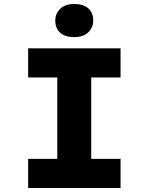

<svg xmlns="http://www.w3.org/2000/svg" viewBox="-20 -942 745 962"><path d="M121 0V-146H267V-554H121V-700H584V-554H437V-146H584V0ZM352 -756Q306 -756 281.5 -778Q257 -800 257 -839Q257 -874 282 -898Q307 -922 352 -922Q398 -922 422.5 -900Q447 -878 447 -839Q447 -804 422 -780Q397 -756 352 -756Z"/></svg>

Font: Lexend Exa
Style: Bold
Weight: 700
Designer: Bonnie Shaver-Troup, Thomas Jockin
Foundry: Lexend
Version: Version 1.007